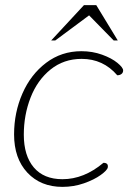

<svg xmlns="http://www.w3.org/2000/svg" viewBox="-20 -720 511 750"><path d="M35 -195Q35 -280 67.5 -354.5Q100 -429 160 -474.5Q220 -520 298 -520Q341 -520 378.5 -506.5Q416 -493 438.5 -474.5Q461 -456 461 -445Q461 -436 454.5 -431Q448 -426 438 -426Q383 -490 299 -490Q229 -490 177.5 -448.5Q126 -407 99.5 -339Q73 -271 73 -194Q73 -112 112 -66Q151 -20 224 -20Q308 -20 384 -84Q404 -84 401 -66Q399 -55 373.5 -36.5Q348 -18 308 -4Q268 10 224 10Q139 10 87 -45.5Q35 -101 35 -195ZM308 -700H356L440 -562H424L328 -660L196 -562H180Z"/></svg>

Font: Thasadith
Style: Italic
Weight: 400
Italic angle: -9°
Designer: Cadson Demak Co.,Ltd.
Foundry: Cadson Demak Co.,Ltd.
Version: Version 1.000; ttfautohint (v1.6)